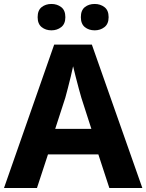

<svg xmlns="http://www.w3.org/2000/svg" viewBox="-20 -940 732 960"><path d="M0 0 250.9 -717H439.3L691.7 0H526.7L471.8 -167.9H219.9L164.8 0ZM256 -295.5H436.9L386.8 -451.1Q382.6 -465.8 374.3 -495.7Q366.1 -525.5 358.1 -557.5Q350.1 -589.4 345.5 -608.7Q341.1 -586.3 333.7 -556.4Q326.4 -526.4 319.1 -498.4Q311.7 -470.4 306.5 -451.1ZM168.2 -854.1Q168.2 -888.7 188.3 -904.4Q208.4 -920.2 237.2 -920.2Q265.4 -920.2 286.1 -904.4Q306.8 -888.7 306.8 -854.1Q306.8 -820.6 286.1 -804.4Q265.4 -788.3 237.2 -788.3Q208.4 -788.3 188.3 -804.4Q168.2 -820.6 168.2 -854.1ZM384.3 -854.1Q384.3 -888.7 404.2 -904.4Q424.1 -920.2 453.5 -920.2Q481.6 -920.2 502.3 -904.4Q523.1 -888.7 523.1 -854.1Q523.1 -820.6 502.3 -804.4Q481.6 -788.3 453.5 -788.3Q424.1 -788.3 404.2 -804.4Q384.3 -820.6 384.3 -854.1Z"/></svg>

Font: Noto Sans Symbols
Style: Regular
Weight: 400
Designer: Monotype Design Team
Foundry: Monotype Imaging Inc.
Version: Version 2.002